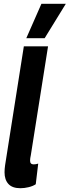

<svg xmlns="http://www.w3.org/2000/svg" viewBox="-20 -985 368 1015"><path d="M106 -740H234L143 -165Q141 -156 140 -149Q139 -142 139 -136Q139 -116 158 -116Q169 -116 182 -120L169 -11Q154 -1 131.5 4.5Q109 10 88 10Q45 10 24.5 -12.5Q4 -35 4 -74Q4 -91 7 -112ZM119 -783 199 -965H328L216 -783Z"/></svg>

Font: Georama Condensed
Style: Bold Italic
Weight: 700
Width: 3
Italic angle: -9°
Designer: Jean-Baptiste Levee
Foundry: Production Type
Version: Version 1.000